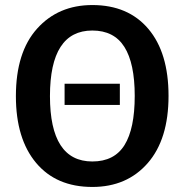

<svg xmlns="http://www.w3.org/2000/svg" viewBox="-20 -726 731 761"><path d="M346 15Q203 15 123 -80.5Q43 -176 43 -345Q43 -519 127 -612.5Q211 -706 346 -706Q488 -706 568 -611.5Q648 -517 648 -346Q648 -174 565.5 -79.5Q483 15 346 15ZM346 -86Q433 -86 473.5 -151Q514 -216 514 -346Q514 -475 473 -540Q432 -605 346 -605Q178 -605 178 -345Q178 -86 346 -86ZM455 -310H236V-394H455Z"/></svg>

Font: Trujillo Medium
Style: Regular
Weight: 500
Designer: Fira Sans original fonts by bBox Type GmbH, Carrois Corporate GbR, & Edenspiekermann AG / Changes by Cristiano Sobral
Foundry: Fira Sans original fonts by bBox Type GmbH, Carrois Corporate GbR, & Edenspiekermann AG / Changes by Cristiano Sobral
Version: Version 4.301;October 17, 2021;FontCreator 14.0.0.2814 64-bi